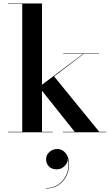

<svg xmlns="http://www.w3.org/2000/svg" viewBox="-20 -770 654 1118"><path d="M248.5 156.8Q248.5 132.4 267.7 115Q286.9 97.6 314.1 97.6Q342.1 97.6 362.1 121.6Q382.1 145.6 382.1 187.6Q382.1 224.4 366.1 256.2Q350.1 288 319.7 307.8Q289.3 327.6 246.9 327.6V325.2Q292.1 325.2 324.3 301Q356.5 276.8 370.5 237.8Q384.5 198.8 375.3 155.2Q374.9 178.4 355.7 197.2Q336.5 216 310.1 216Q279.7 216 264.1 198.6Q248.5 181.2 248.5 156.8ZM26.5 -2.5H109.5V-747.5H26.5V-750H224.5V-276.5L465 -457.5H348V-460H556.5V-457.5H468.5L295 -325L558 -2.5H598V0H346V-2.5H415L224.5 -241.5V-2.5H287V0H26.5Z"/></svg>

Font: Bodoni* 72pt Medium
Style: Regular
Weight: 500
Version: Version 2.3